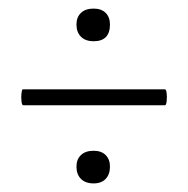

<svg xmlns="http://www.w3.org/2000/svg" viewBox="-20 -416 438 447"><path d="M34 -171Q31 -171 30 -180.5Q29 -190 30 -199Q31 -208 33 -208H364Q367 -208 368 -199Q369 -190 368 -180.5Q367 -171 364 -171ZM198 11Q179 11 168.5 0.5Q158 -10 158 -28Q158 -45 168.5 -55Q179 -65 198 -65Q216 -65 226 -55Q236 -45 236 -28Q236 -10 226 0.5Q216 11 198 11ZM198 -320Q179 -320 168.5 -330.5Q158 -341 158 -359Q158 -376 168.5 -386Q179 -396 198 -396Q216 -396 226 -386Q236 -376 236 -359Q236 -320 198 -320Z"/></svg>

Font: Cormorant Garamond Light
Style: Regular
Weight: 300
Designer: Christian Thalmann (Catharsis Fonts)
Foundry: Catharsis Fonts
Version: Version 4.001